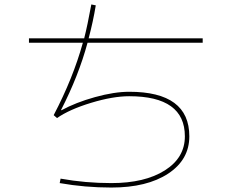

<svg xmlns="http://www.w3.org/2000/svg" viewBox="-20 -812 1040 862"><path d="M110 -620V-640H358Q373 -699 390 -792L410 -788Q398 -715 378 -640H890V-620H373Q333 -472 254 -318L256 -317Q320 -352 406.5 -376Q493 -400 560 -400Q830 -400 830 -200Q830 -95 735 -32.5Q640 30 480 30Q361 30 248 10L252 -10Q363 10 480 10Q630 10 720 -47Q810 -104 810 -200Q810 -380 560 -380Q487 -380 389.5 -350.5Q292 -321 236 -282L221 -295Q308 -461 352 -620Z"/></svg>

Font: M PLUS 1p Thin
Style: Regular
Weight: 250
Version: Version 1.062